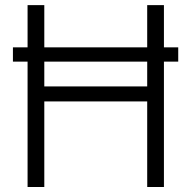

<svg xmlns="http://www.w3.org/2000/svg" viewBox="-20 -748 765 768"><path d="M692.9 -558.6V-501.5H31.7V-558.6ZM90.3 0V-727.5H157.2V-402.3H568.8V-727.5H635.7V0H568.8V-342.3H157.2V0Z"/></svg>

Font: Inter 28pt Light
Style: Regular
Weight: 300
Designer: Rasmus Andersson
Foundry: rsms
Version: Version 4.001;git-66647c0bb